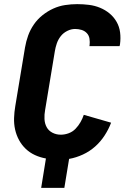

<svg xmlns="http://www.w3.org/2000/svg" viewBox="-20 -763 640 928"><path d="M179 145 202 3Q174 -2 149 -13.5Q124 -25 104.5 -43.5Q85 -62 72 -86Q59 -110 53 -137Q47 -164 48 -193Q49 -222 54 -251L101 -534Q106 -563 116 -591Q126 -619 143.5 -644.5Q161 -670 185.5 -689.5Q210 -709 237.5 -721.5Q265 -734 294.5 -738.5Q324 -743 353 -743Q382 -743 410 -739.5Q438 -736 463.5 -725.5Q489 -715 509.5 -698Q530 -681 543.5 -657.5Q557 -634 560.5 -606Q564 -578 560 -549L558 -540H412L413 -544Q415 -560 412.5 -576Q410 -592 399.5 -603Q389 -614 374 -618.5Q359 -623 343 -623Q324 -623 305 -613.5Q286 -604 273.5 -588Q261 -572 254.5 -553Q248 -534 245 -515L198 -231Q194 -210 195 -188Q196 -166 205.5 -148.5Q215 -131 233.5 -121.5Q252 -112 274 -112Q293 -112 312 -119Q331 -126 345 -140.5Q359 -155 369 -172.5Q379 -190 385 -208L517 -170Q505 -138 485.5 -108Q466 -78 439.5 -54.5Q413 -31 380.5 -16Q348 -1 314 5L291 145Z"/></svg>

Font: Iosevka Heavy Extended
Style: Italic
Weight: 900
Width: 7
Italic angle: -9°
Monospace: yes
Designer: Belleve Invis
Foundry: Belleve Invis
Version: Version 32.5.0; ttfautohint (v1.8.4)